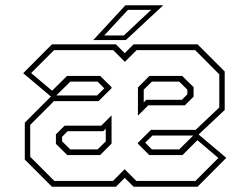

<svg xmlns="http://www.w3.org/2000/svg" viewBox="-20 -708 950 728"><path d="M177 0 74 -103V-243L173 -342L68 -430.5L177 -540H419.5L453 -506.5L486.5 -540H729L832 -437V-291L733 -198L838 -109.5L729 0H486.5L453 -33.5L419.5 0ZM186 -22H408.5L452.5 -66.5L497 -22H721L808 -109L728.5 -176.5L672 -120H546L503 -163V-166.5L552.5 -215.5H721.5L811.5 -300.5V-426L720 -518H498L453.5 -473.5L409 -518H185L98 -431L177.5 -364L234 -420H360L403 -377.5V-373.5L353.5 -324.5H184.5L94.5 -234.5V-113.5ZM503 -269.5V-376.5L546.5 -420H671L714 -377.5V-341.5L681 -308.5H542ZM350 -398.5H246.5L193.5 -346H348L375.5 -373ZM525 -320 534.5 -329.5H669.5L690.5 -350.5V-368L659.5 -398.5H556L525 -368ZM235 -120 192 -162.5V-198.5L225 -231.5H364L403 -270.5V-163.5L359.5 -120ZM246.5 -141.5H350L381 -172V-220L371.5 -210.5H236.5L215.5 -189.5V-172ZM659.5 -141.5 712.5 -194H558L530.5 -167L556 -141.5ZM333.5 -556 455.5 -688H599L457 -556ZM375 -573.5H449.5L553 -670.5H465Z"/></svg>

Font: Tourney Expanded ExtraLight
Style: Regular
Weight: 200
Width: 7
Designer: Tyler Finck
Foundry: Etcetera Type Co
Version: Version 1.010; ttfautohint (v1.8.3)